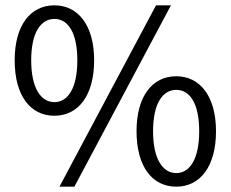

<svg xmlns="http://www.w3.org/2000/svg" viewBox="-20 -688 865 720"><path d="M184 -254C273 -254 333 -329 333 -462C333 -593 273 -668 184 -668C94 -668 35 -593 35 -462C35 -329 94 -254 184 -254ZM184 -305C133 -305 97 -358 97 -462C97 -566 133 -617 184 -617C235 -617 270 -566 270 -462C270 -358 235 -305 184 -305ZM203 12H259L621 -668H565ZM641 12C730 12 790 -63 790 -196C790 -327 730 -402 641 -402C551 -402 492 -327 492 -196C492 -63 551 12 641 12ZM641 -39C590 -39 554 -92 554 -196C554 -300 590 -351 641 -351C692 -351 727 -300 727 -196C727 -92 692 -39 641 -39Z"/></svg>

Font: DAIFUKU Sans
Style: Regular
Weight: 400
Designer: Original font ‘Source Han Sans JP’ : Paul D. Hunt
Foundry: Daifuku
Version: Version 1.000